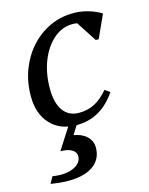

<svg xmlns="http://www.w3.org/2000/svg" viewBox="-113 -564 689 887"><g transform="rotate(-15 231.5 -120.5)"><path d="M207 12Q128 12 82 -37.5Q36 -87 36 -171Q36 -239 58 -297Q80 -355 119.5 -399Q159 -443 211.5 -467.5Q264 -492 325 -492Q359 -492 393 -482.5Q427 -473 457 -455L407 -345H393L314 -467H376V-416Q367 -426 356.5 -432Q346 -438 334 -441Q322 -444 308 -444Q258 -444 217.5 -409Q177 -374 153.5 -315Q130 -256 130 -182Q130 -114 156.5 -77Q183 -40 232 -40Q274 -40 307.5 -57.5Q341 -75 372 -112L396 -95Q359 -41 312 -14.5Q265 12 207 12ZM19 243 37 211Q96 221 136 203.5Q176 186 176 152Q176 132 156 120.5Q136 109 102 109L181 -14H222L180 53Q219 59 242 81Q265 103 265 135Q265 181 235 210Q205 239 150 247.5Q95 256 19 243Z"/></g></svg>

Font: Platypi Light Light
Style: Italic
Weight: 300
Italic angle: -13°
Version: Version 1.200